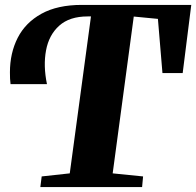

<svg xmlns="http://www.w3.org/2000/svg" viewBox="-20 -763 800 783"><path d="M144.5 0 150 -43.5 264.5 -56 351 -696H337.5Q263.5 -696 221.5 -658.2Q179.5 -620.5 167.8 -557.8Q156 -495 171.5 -420H23Q21.5 -430 21 -442.2Q20.5 -454.5 20.5 -468Q20.5 -546.5 52.2 -608.8Q84 -671 149.2 -707Q214.5 -743 313.5 -743H760L725 -465H642.5L624 -686L525.5 -695.5L439.5 -56L563.5 -43.5L559.5 0Z"/></svg>

Font: Merriweather 60pt Black
Style: Italic
Weight: 900
Italic angle: -7.8°
Version: Version 2.101